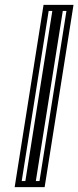

<svg xmlns="http://www.w3.org/2000/svg" viewBox="-20 -706 322 788"><path d="M158.7 -686 40.2 62H163.2L281.7 -686ZM179.7 -661H252.7L142.1 37H69.1ZM194.7 -661 84.1 37H127.1L237.7 -661Z"/></svg>

Font: Tape
Style: Regular
Weight: 500
Foundry: Cannot Into Space Fonts
Version: Version 0.97